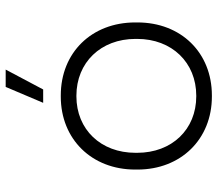

<svg xmlns="http://www.w3.org/2000/svg" viewBox="-65 -695 766 676"><g transform="rotate(-90 318.0 -357.0)"><path d="M341 -588 411 -720H350L294 -588ZM316 6H320C471 6 577 -103 577 -256V-264C577 -417 471 -526 320 -526H316C166 -526 59 -417 59 -264V-256C59 -103 166 6 316 6ZM317 -49C200 -49 118 -135 118 -257V-263C118 -385 200 -471 317 -471H319C436 -471 519 -385 519 -263V-257C519 -135 436 -49 319 -49Z"/></g></svg>

Font: Fixel Display Light
Style: Regular
Weight: 300
Designer: AlfaBravo + MacPaw
Foundry: Kyrylo Tkachov, Marchela Mozhyna, Serhii Makarenko, Maria Weinstein, Zakhar Kryvoshyya
Version: Version 1.211